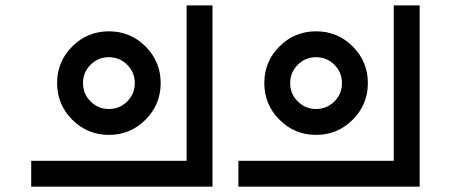

<svg xmlns="http://www.w3.org/2000/svg" viewBox="-20 -704 1700 724"><path d="M97.7 0V-97.7H683.6V-683.6H781.2V0ZM488.3 -390.6Q488.3 -431.2 459.7 -459.7Q431.2 -488.3 390.6 -488.3Q350.1 -488.3 321.5 -459.7Q293 -431.2 293 -390.6Q293 -350.1 321.5 -321.5Q350.1 -293 390.6 -293Q431.2 -293 459.7 -321.5Q488.3 -350.1 488.3 -390.6ZM390.6 -195.3Q309.6 -195.3 252.4 -252.7Q195.3 -310.1 195.3 -390.6Q195.3 -471.7 252.4 -528.8Q309.6 -585.9 390.6 -585.9Q471.7 -585.9 528.8 -528.8Q585.9 -471.7 585.9 -390.6Q585.9 -310.1 528.8 -252.7Q471.7 -195.3 390.6 -195.3ZM878.9 0V-97.7H1464.8V-683.6H1562.5V0ZM1269.5 -390.6Q1269.5 -431.2 1241 -459.7Q1212.4 -488.3 1171.9 -488.3Q1131.3 -488.3 1102.8 -459.7Q1074.2 -431.2 1074.2 -390.6Q1074.2 -350.1 1102.8 -321.5Q1131.3 -293 1171.9 -293Q1212.4 -293 1241 -321.5Q1269.5 -350.1 1269.5 -390.6ZM1171.9 -195.3Q1090.8 -195.3 1033.7 -252.7Q976.6 -310.1 976.6 -390.6Q976.6 -471.7 1033.7 -528.8Q1090.8 -585.9 1171.9 -585.9Q1252.9 -585.9 1310.1 -528.8Q1367.2 -471.7 1367.2 -390.6Q1367.2 -310.1 1310.1 -252.7Q1252.9 -195.3 1171.9 -195.3Z"/></svg>

Font: BabelStone Club Penguin
Style: Regular
Weight: 400
Designer: Andrew West
Foundry: BabelStone
Version: Version 1.02 November 6, 2013